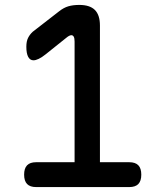

<svg xmlns="http://www.w3.org/2000/svg" viewBox="-20 -760 640 780"><path d="M127 0Q102 0 90 -12.5Q78 -25 78 -50.5Q78 -76 90 -88.5Q102 -101 127 -101H283V-591Q283 -605 279.5 -611Q276 -617 270 -617Q266 -617 261 -614.5Q256 -612 250 -607L165 -539Q150 -527 137.5 -521Q125 -515 116 -515Q102 -515 94.5 -529Q87 -543 87 -570Q87 -592 94 -606Q101 -620 113 -631L220 -714Q239 -729 258 -734.5Q277 -740 302 -740Q345 -740 365.5 -719.5Q386 -699 386 -656V-101H505Q530 -101 542 -88.5Q554 -76 554 -50.5Q554 -25 542 -12.5Q530 0 505 0Z"/></svg>

Font: Maple Mono Medium
Style: Regular
Weight: 500
Monospace: yes
Designer: subframe7536
Version: Version 7.000